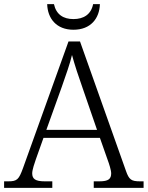

<svg xmlns="http://www.w3.org/2000/svg" viewBox="-22 -916 720 936"><path d="M336 -771C420 -771 463 -826 465 -896H432C422 -845 385 -823 336 -823C287 -823 252 -845 241 -896H208C210 -826 253 -771 336 -771ZM-2 0H233V-32H196C150 -32 135 -44 135 -71C135 -88 147 -123 153 -140L190 -244H465L503 -136C509 -120 520 -87 520 -71C520 -44 507 -32 463 -32H435V0H678V-32H661C618 -32 607 -40 592 -83L368 -714H312L90 -96C70 -41 61 -32 19 -32H-2ZM204 -283 279 -492C298 -546 320 -608 329 -648C341 -603 362 -539 382 -483L451 -283Z"/></svg>

Font: Noto Serif Telugu Light
Style: Regular
Weight: 300
Designer: Jelle Bosma - Monotype Design Team
Foundry: Monotype Imaging Inc.
Version: Version 2.005